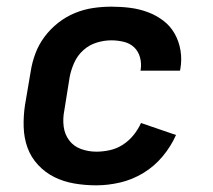

<svg xmlns="http://www.w3.org/2000/svg" viewBox="-20 -548 640 576"><path d="M269 8Q235 8 203 2.5Q171 -3 143.5 -16.5Q116 -30 94.5 -53Q73 -76 62.5 -105Q52 -134 51 -167Q50 -200 55 -233L72 -333Q76 -360 86 -387Q96 -414 113.5 -437.5Q131 -461 154.5 -479.5Q178 -498 205 -509Q232 -520 259.5 -524Q287 -528 314 -528Q343 -528 370.5 -524.5Q398 -521 423.5 -511.5Q449 -502 470 -486Q491 -470 504 -447Q517 -424 521.5 -396.5Q526 -369 521 -341L520 -336H401L402 -338Q405 -358 400 -376Q395 -394 382.5 -406Q370 -418 351.5 -422.5Q333 -427 314 -427Q292 -427 269.5 -420Q247 -413 229.5 -397Q212 -381 202.5 -359.5Q193 -338 189 -317L173 -217Q168 -192 171 -168.5Q174 -145 187.5 -127Q201 -109 223 -101Q245 -93 269 -93Q289 -93 309.5 -97.5Q330 -102 348 -113.5Q366 -125 380 -142Q394 -159 403 -179L508 -143Q493 -109 468 -79Q443 -49 410 -29Q377 -9 340.5 -0.5Q304 8 269 8Z"/></svg>

Font: Iosevka Aile
Style: Bold Italic
Weight: 700
Italic angle: -9°
Designer: Belleve Invis
Foundry: Belleve Invis
Version: Version 28.0.1; ttfautohint (v1.8.4)